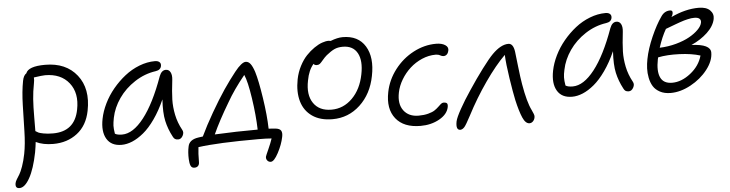

<svg xmlns="http://www.w3.org/2000/svg" viewBox="-47 -775 4567 1202"><g transform="rotate(-5 2236.5 -174.0)"><path d="M33.2 211.9Q5.4 211.9 11.2 179.2Q13.2 168.9 21.5 155.3Q29.8 141.6 39.1 127Q48.3 112.3 60.3 78.9Q72.3 45.4 81.1 1Q92.8 -58.6 94.7 -139.6Q96.7 -220.7 98.9 -304.9Q101.1 -389.2 113.8 -455.1Q120.6 -489.3 138.2 -500Q153.8 -543 259.8 -543Q390.6 -543 459 -456.5Q527.3 -370.1 500 -232.9Q481.9 -141.6 419.2 -93.3Q356.4 -44.9 268.1 -44.9Q204.1 -44.9 159.2 -66.9Q156.7 -42 149.9 -2.9Q129.4 100.1 98.1 156Q66.9 211.9 33.2 211.9ZM180.2 -433.1Q170.4 -383.3 167 -335.7Q163.6 -288.1 163.6 -221.9Q163.6 -155.8 163.1 -134.8Q175.3 -127.4 181.6 -124Q188 -120.6 212.9 -115.7Q237.8 -110.8 272 -110.8Q409.2 -110.8 435.1 -246.1Q455.6 -348.6 404.3 -413.3Q353 -478 253.9 -478Q236.3 -478 183.1 -470.2Q184.6 -454.1 180.2 -433.1Z M693.8 -2Q628.9 -2 601.1 -48.8Q573.2 -95.7 588.9 -174.8Q598.1 -221.7 621.6 -269.5Q645 -317.4 679.9 -359.4Q714.8 -401.4 756.6 -434.3Q798.3 -467.3 847.9 -486.6Q897.5 -505.9 946.8 -505.9Q965.3 -505.9 975.1 -497.1Q984.9 -488.3 981.9 -472.2Q977.1 -447.3 945.8 -442.9Q876 -433.1 814 -392.8Q752 -352.5 712.2 -295.2Q672.4 -237.8 659.7 -174.8Q653.8 -144.5 653.1 -126.2Q652.3 -107.9 657.7 -75.2Q672.9 -65.9 702.6 -65.9Q771 -65.9 840.1 -154.3Q909.2 -242.7 968.8 -409.2Q982.9 -445.8 1009.8 -445.8Q1029.3 -445.8 1038.8 -427.7Q1048.3 -409.7 1044.9 -379.9Q1035.6 -303.2 1034.4 -256.6Q1033.2 -210 1043.5 -159.9Q1053.7 -109.9 1079.6 -63Q1089.8 -45.9 1078.9 -25.4Q1067.9 -4.9 1049.8 -4.9Q1036.6 -4.9 1029.3 -9.8Q1022 -14.6 1016.6 -25.9Q990.2 -75.2 978.8 -127.2Q967.3 -179.2 972.7 -263.2Q942.4 -194.8 906 -143.1Q869.6 -91.3 833 -61.3Q796.4 -31.2 761.5 -16.6Q726.6 -2 693.8 -2Z M1615.2 185.1Q1601.1 185.1 1592.8 174.3Q1584.5 163.6 1587.4 149.9Q1588.9 143.6 1606 106Q1623 68.4 1632.3 40Q1602.1 37.1 1549.3 37.1Q1293.5 37.1 1171.4 54.2Q1166.5 92.3 1166.5 147.9Q1166.5 163.1 1158.4 171.6Q1150.4 180.2 1135.3 180.2Q1118.2 180.2 1111.8 165Q1105.5 149.9 1104.5 124Q1102.5 80.1 1110.4 44.9Q1118.2 2.4 1176.3 -5.9Q1178.2 -5.9 1188.2 -7.6Q1198.2 -9.3 1204.6 -9.8Q1235.4 -75.2 1281 -154.3Q1326.7 -233.4 1366.2 -292Q1390.6 -327.1 1405.3 -347.4Q1419.9 -367.7 1442.4 -396Q1464.8 -424.3 1482.4 -438.2Q1500 -452.1 1512.2 -452.1Q1529.3 -452.1 1542 -435.8Q1554.7 -419.4 1566.4 -383.8Q1583.5 -328.1 1600.3 -217.3Q1617.2 -106.4 1619.1 -22.9Q1649.4 -21 1665.5 -19Q1688.5 -16.1 1696.5 -3.2Q1704.6 9.8 1699.2 36.1Q1689.5 84 1662.6 134.5Q1635.7 185.1 1615.2 185.1ZM1383.3 -209Q1317.4 -98.6 1280.3 -16.1Q1418.9 -22.9 1550.3 -22.9Q1547.9 -113.3 1531.7 -221.2Q1515.6 -329.1 1496.6 -371.1Q1426.8 -285.6 1383.3 -209Z M2023.4 -46.9Q1946.3 -46.9 1896.5 -81.5Q1846.7 -116.2 1829.3 -176.5Q1812 -236.8 1827.1 -314.9Q1835.9 -358.9 1855.7 -397Q1875.5 -435.1 1899.4 -460.2Q1923.3 -485.4 1950 -503.7Q1976.6 -522 1999.8 -530Q2022.9 -538.1 2041 -538.1Q2046.4 -538.1 2054.2 -536.1Q2097.7 -553.2 2130.4 -553.2Q2228 -553.2 2271.7 -481.7Q2315.4 -410.2 2292 -294.9Q2270.5 -183.6 2197 -115.2Q2123.5 -46.9 2023.4 -46.9ZM1891.1 -301.8Q1873 -212.9 1909.2 -159.9Q1945.3 -106.9 2022 -106.9Q2097.2 -106.9 2153.1 -162.6Q2209 -218.3 2227.1 -311Q2244.1 -395.5 2217.3 -444.3Q2190.4 -493.2 2126 -493.2Q2094.7 -493.2 2072.5 -482.7Q2050.3 -472.2 2022 -449.2Q2007.8 -437 1994.9 -421.4Q1981.9 -405.8 1974.4 -399.4Q1966.8 -393.1 1955.1 -393.1Q1939.5 -393.1 1935.1 -402.8Q1902.8 -366.7 1891.1 -301.8Z M2568.8 43Q2463.4 43 2413.8 -19.3Q2364.3 -81.5 2385.3 -186Q2400.4 -261.7 2449 -325Q2497.6 -388.2 2566.7 -424.6Q2635.7 -460.9 2709 -460.9Q2745.6 -460.9 2766.8 -446.8Q2788.1 -432.6 2782.2 -410.2Q2779.3 -396.5 2770.8 -388.2Q2762.2 -379.9 2750 -379.9Q2740.2 -379.9 2728.5 -386.5Q2716.8 -393.1 2701.2 -393.1Q2657.2 -393.1 2614.7 -374.8Q2572.3 -356.4 2539.3 -326.4Q2506.3 -296.4 2482.9 -257.3Q2459.5 -218.3 2451.2 -176.8Q2437 -106 2468.5 -64Q2500 -22 2562 -22Q2596.2 -22 2622.8 -29.1Q2649.4 -36.1 2663.8 -45.9Q2678.2 -55.7 2688.5 -65.7Q2698.7 -75.7 2707 -82.8Q2715.3 -89.8 2723.1 -89.8Q2739.7 -89.8 2745.4 -83.3Q2751 -76.7 2748 -60.1Q2739.3 -15.1 2687.5 13.9Q2635.7 43 2568.8 43Z M2814.5 88.9Q2784.7 88.9 2795.4 34.2Q2800.3 11.2 2829.1 -40.8Q2857.9 -92.8 2898.4 -152.8Q2942.9 -220.2 2988 -280.5Q3033.2 -340.8 3058.6 -366.2Q3113.3 -420.9 3160.2 -420.9Q3190.9 -420.9 3198.2 -368.2Q3200.2 -352.5 3208.7 -276.6Q3217.3 -200.7 3224.1 -162.1Q3243.7 -47.4 3269.5 3.9Q3284.2 34.2 3284.2 43.9Q3284.2 61 3273.9 73.5Q3263.7 85.9 3249.5 85.9Q3224.6 85.9 3207 45.7Q3189.5 5.4 3173.3 -65.9Q3162.6 -115.7 3148.7 -206.5Q3134.8 -297.4 3132.3 -354Q3071.8 -294.4 3004.2 -197.5Q2936.5 -100.6 2881.3 5.9Q2851.6 62 2840.8 74.2Q2828.1 88.4 2814.5 88.9Z M3529.8 -56.2Q3464.8 -56.2 3437 -103Q3409.2 -149.9 3424.8 -229Q3434.1 -275.9 3457.5 -323.7Q3481 -371.6 3515.9 -413.6Q3550.8 -455.6 3592.5 -488.5Q3634.3 -521.5 3684.1 -540.8Q3733.9 -560.1 3783.2 -560.1Q3801.8 -560.1 3811.3 -551Q3820.8 -542 3817.9 -525.9Q3813 -501.5 3781.7 -497.1Q3711.9 -487.3 3650.1 -447Q3588.4 -406.7 3548.6 -349.4Q3508.8 -292 3496.1 -229Q3489.7 -201.2 3489.3 -180.9Q3488.8 -160.6 3494.1 -129.9Q3508.3 -120.1 3539.1 -120.1Q3607.4 -120.1 3676.5 -208.3Q3745.6 -296.4 3805.2 -462.9Q3819.3 -500 3846.2 -500Q3865.7 -500 3875 -481.9Q3884.3 -463.9 3880.9 -434.1Q3872.1 -357.9 3870.8 -311Q3869.6 -264.2 3879.9 -214.1Q3890.1 -164.1 3916 -117.2Q3926.3 -100.1 3915 -79.6Q3903.8 -59.1 3885.7 -59.1Q3872.6 -59.1 3865.5 -64Q3858.4 -68.8 3853 -80.1Q3826.7 -129.4 3815.2 -181.4Q3803.7 -233.4 3809.1 -317.9Q3778.8 -249.5 3742.2 -197.8Q3705.6 -146 3668.9 -115.7Q3632.3 -85.4 3597.4 -70.8Q3562.5 -56.2 3529.8 -56.2Z M4146.5 -25.9Q4107.4 -25.9 4079.6 -40.8Q4051.8 -55.7 4037.6 -78.6Q4023.4 -101.6 4017.3 -132.3Q4011.2 -163.1 4012.5 -191.9Q4013.7 -220.7 4019.5 -250Q4031.7 -313.5 4064 -387Q4096.2 -460.4 4130.4 -508.8Q4151.9 -541 4187.5 -541Q4205.1 -541 4201.7 -521Q4200.2 -511.2 4192.4 -499Q4283.2 -542 4366.7 -542Q4414.6 -542 4437.7 -519Q4460.9 -496.1 4454.6 -463.9Q4445.8 -419.9 4403.6 -380.1Q4361.3 -340.3 4301.8 -314Q4421.4 -309.1 4421.4 -255.9Q4421.4 -203.6 4379.4 -149.7Q4337.4 -95.7 4272.9 -60.8Q4208.5 -25.9 4146.5 -25.9ZM4334.5 -481.9Q4324.7 -481.9 4314.5 -480.7Q4304.2 -479.5 4291.3 -476.3Q4278.3 -473.1 4268.6 -470.5Q4258.8 -467.8 4241.7 -461.7Q4224.6 -455.6 4215.1 -452.1Q4205.6 -448.7 4183.8 -440.4Q4162.1 -432.1 4151.4 -428.2Q4124 -380.9 4102.5 -314Q4156.2 -315.9 4206.1 -329.6Q4255.9 -343.3 4290.5 -362.8Q4325.2 -382.3 4347.4 -404.8Q4369.6 -427.2 4373.5 -448.2Q4376.5 -463.9 4366.7 -472.9Q4356.9 -481.9 4334.5 -481.9ZM4084.5 -243.2Q4069.8 -169.4 4088.4 -129.2Q4106.9 -88.9 4161.6 -88.9Q4220.2 -88.9 4277.3 -133.8Q4334.5 -178.7 4352.5 -243.2Q4298.3 -260.3 4221.9 -263.4Q4145.5 -266.6 4087.4 -254.9Z"/></g></svg>

Font: Shantell Sans Bouncy
Style: Italic
Weight: 300
Italic angle: -11.31°
Designer: Stephen Nixon, Anya Danilova, Shantell Martin
Foundry: Arrow Type
Version: Version 1.006;[9816181b4]